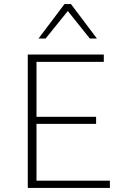

<svg xmlns="http://www.w3.org/2000/svg" viewBox="-20 -927 619 947"><path d="M522 0H117V-658H492V-622H160V-36H522ZM133 -316V-351H454V-316ZM423 -737 307 -882 298 -907H330L458 -737ZM170 -737 298 -907H330L322 -882L205 -737Z"/></svg>

Font: Ysabeau Infant ExtraLight
Style: Regular
Weight: 250
Designer: Christian Thalmann (Catharsis Fonts)
Version: Version 2.001;gftools[0.9.30]; featfreeze: ss01,ss02,lnum